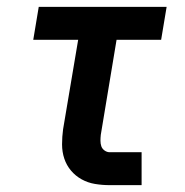

<svg xmlns="http://www.w3.org/2000/svg" viewBox="-20 -540 540 560"><path d="M300 0Q278 0 257 -3.5Q236 -7 218 -17Q200 -27 187 -42.5Q174 -58 167.5 -77.5Q161 -97 161 -119Q161 -141 164 -163L208 -424H77L93 -520H466L450 -424H320L274 -147Q273 -138 273 -129.5Q273 -121 275.5 -113.5Q278 -106 285 -101Q292 -96 300 -96H393V0Z"/></svg>

Font: Iosevka Gothic
Style: Bold Italic
Weight: 700
Italic angle: -9°
Monospace: yes
Designer: Belleve Invis
Foundry: Belleve Invis
Version: Version 15.5.1; ttfautohint (v1.8.4)